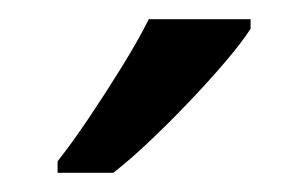

<svg xmlns="http://www.w3.org/2000/svg" viewBox="-20 -786 321 200"><path d="M241 -756Q232 -742 215 -722Q198 -702 177.5 -680.5Q157 -659 136.5 -639.5Q116 -620 98 -606H40V-618Q55 -637 72.5 -663Q90 -689 107 -716.5Q124 -744 135 -766H241Z"/></svg>

Font: Noto Sans Myanmar
Style: Regular
Weight: 400
Designer: Monotype Design Team
Foundry: Monotype Imaging Inc.
Version: Version 2.107